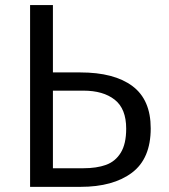

<svg xmlns="http://www.w3.org/2000/svg" viewBox="-20 -726 655 746"><path d="M185.6 -706.2V-444.6H291.8Q423.6 -444.6 494.6 -391.5Q565.6 -338.5 565.6 -227.2Q565.6 -109.7 492.6 -54.9Q419.5 0 292.8 0H96.9V-706.2ZM185.6 -373.8V-72.3H303.6Q355.4 -72.3 391.8 -85.4Q428.2 -98.5 449.2 -132.6Q470.3 -166.7 470.3 -226.2Q470.3 -303.6 425.6 -338.7Q381 -373.8 304.1 -373.8Z"/></svg>

Font: Fira Code
Style: Regular
Weight: 400
Designer: Carrois Corporate, Edenspiekermann AG, Nikita Prokopov
Foundry: Carrois Corporate, Edenspiekermann AG, Nikita Prokopov
Version: Version 5.002